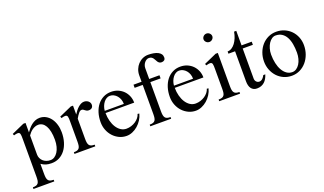

<svg xmlns="http://www.w3.org/2000/svg" viewBox="-83 -1233 3316 1965"><g transform="rotate(-20 1575.0 -251.0)"><path d="M85 -323.2Q85 -342.8 84.5 -356.7Q84 -370.6 81.3 -379.9Q78.6 -389.2 72.5 -393.6Q66.4 -397.9 55.2 -397.9Q47.4 -397.9 37.6 -396Q27.8 -394 14.2 -390.1L6.8 -408.2L144 -469.2H168V-366.2Q180.2 -383.8 195.6 -402.1Q210.9 -420.4 229.7 -435.3Q248.5 -450.2 271 -459.7Q293.5 -469.2 319.8 -469.2Q356.9 -469.2 387.2 -452.1Q417.5 -435.1 439 -405.8Q460.4 -376.5 472.2 -336.9Q483.9 -297.4 483.9 -252.9Q483.9 -195.8 469.5 -147.7Q455.1 -99.6 428.7 -64.7Q402.3 -29.8 364.5 -10Q326.7 9.8 279.8 9.8Q244.6 9.8 219 2Q193.4 -5.9 168 -23.9V86.9Q168 111.3 170.9 128.2Q173.8 145 181.6 155.8Q189.5 166.5 203.6 171.1Q217.8 175.8 240.2 175.8V193.8H13.2V175.8Q36.1 175.8 50.3 170.9Q64.5 166 72 155.3Q79.6 144.5 82.3 127.7Q85 110.8 85 86.9ZM168 -124Q168 -103.5 176.3 -85.2Q184.6 -66.9 199.2 -53.2Q213.9 -39.6 234.4 -31.7Q254.9 -23.9 279.8 -23.9Q303.2 -23.9 323.5 -37.1Q343.8 -50.3 359.1 -74Q374.5 -97.7 383.3 -131.1Q392.1 -164.6 392.1 -205.1Q392.1 -255.9 384 -293.9Q376 -332 361.3 -357.2Q346.7 -382.3 326.7 -394.8Q306.6 -407.2 283.2 -407.2Q265.1 -407.2 248.5 -401.1Q231.9 -395 217.3 -384.8Q202.6 -374.5 190.2 -361.1Q177.7 -347.7 168 -333Z M602.1 -323.2Q602.1 -342.8 601.6 -356.7Q601.1 -370.6 598.4 -379.9Q595.7 -389.2 589.6 -393.6Q583.5 -397.9 572.3 -397.9Q564.5 -397.9 554.7 -396Q544.9 -394 531.2 -390.1L523.9 -408.2L661.1 -469.2H685.1V-373Q697.3 -392.6 710.9 -409.9Q724.6 -427.2 739.7 -440.4Q754.9 -453.6 771 -461.4Q787.1 -469.2 804.2 -469.2Q817.9 -469.2 829.6 -464.8Q841.3 -460.4 850.1 -452.9Q858.9 -445.3 864 -435.3Q869.1 -425.3 869.1 -414.1Q869.1 -392.1 856.4 -380.6Q843.8 -369.1 821.3 -369.1Q807.1 -369.1 798.6 -373.8Q790 -378.4 783.2 -384Q776.4 -389.6 769.5 -394.3Q762.7 -398.9 752 -398.9Q735.4 -398.9 718.8 -378.4Q702.1 -357.9 685.1 -327.1V-106.9Q685.1 -82.5 688 -65.7Q690.9 -48.8 698.7 -38.1Q706.5 -27.3 720.7 -22.7Q734.9 -18.1 757.3 -18.1V0H530.3V-18.1Q553.2 -18.1 567.4 -22.9Q581.5 -27.8 589.1 -38.6Q596.7 -49.3 599.4 -66.2Q602.1 -83 602.1 -106.9Z M1097.2 9.8Q1054.7 9.8 1017.6 -7.8Q980.5 -25.4 952.6 -55.4Q924.8 -85.4 908.7 -126Q892.6 -166.5 892.6 -212.9Q892.6 -268.6 907.2 -315.4Q921.9 -362.3 948.7 -396.5Q975.6 -430.7 1013.7 -450Q1051.8 -469.2 1098.1 -469.2Q1139.2 -469.2 1173.3 -454.6Q1207.5 -439.9 1232.2 -414.8Q1256.8 -389.6 1270.5 -356Q1284.2 -322.3 1284.2 -284.2H972.2Q972.2 -237.8 983.2 -196.8Q994.1 -155.8 1013.7 -125.5Q1033.2 -95.2 1060.3 -77.6Q1087.4 -60.1 1120.1 -60.1Q1147 -60.1 1172.9 -68.4Q1198.7 -76.7 1220 -90.8Q1241.2 -105 1256.3 -123.8Q1271.5 -142.6 1277.3 -164.1L1295.4 -161.1Q1286.6 -126 1266.6 -94.7Q1246.6 -63.5 1219.7 -40.3Q1192.9 -17.1 1161.1 -3.7Q1129.4 9.8 1097.2 9.8ZM1180.2 -308.1Q1180.2 -334.5 1171.9 -357.4Q1163.6 -380.4 1148.9 -397.7Q1134.3 -415 1114.5 -425Q1094.7 -435.1 1072.3 -435.1Q1053.7 -435.1 1036.4 -425Q1019 -415 1005.6 -397.7Q992.2 -380.4 983.2 -357.4Q974.1 -334.5 972.2 -308.1Z M1623 -459V-424.8H1511.2V-106.9Q1511.2 -82.5 1514.2 -65.7Q1517.1 -48.8 1524.9 -38.1Q1532.7 -27.3 1546.9 -22.7Q1561 -18.1 1583.5 -18.1V0H1356.4V-18.1Q1379.4 -18.1 1393.6 -22.9Q1407.7 -27.8 1415.3 -38.6Q1422.9 -49.3 1425.5 -66.2Q1428.2 -83 1428.2 -106.9V-424.8H1340.3V-459H1428.2V-527.8Q1428.2 -563 1440.4 -593.5Q1452.6 -624 1473.9 -646.7Q1495.1 -669.4 1523.7 -682.6Q1552.2 -695.8 1584.5 -695.8Q1615.7 -695.8 1642.8 -690.9Q1669.9 -686 1689.5 -676.3Q1709 -666.5 1720.2 -651.4Q1731.4 -636.2 1731.4 -615.2Q1731.4 -594.7 1719.5 -585.4Q1707.5 -576.2 1690.4 -576.2Q1675.3 -576.2 1665.8 -582.5Q1656.2 -588.9 1649.9 -598.4Q1643.6 -607.9 1638.2 -619.1Q1632.8 -630.4 1625.5 -639.9Q1618.2 -649.4 1607.7 -655.8Q1597.2 -662.1 1580.1 -662.1Q1567.4 -662.1 1555.2 -655.3Q1543 -648.4 1533.2 -636.7Q1523.4 -625 1517.3 -609.4Q1511.2 -593.8 1511.2 -576.2V-459Z M1851.1 9.8Q1808.6 9.8 1771.5 -7.8Q1734.4 -25.4 1706.5 -55.4Q1678.7 -85.4 1662.6 -126Q1646.5 -166.5 1646.5 -212.9Q1646.5 -268.6 1661.1 -315.4Q1675.8 -362.3 1702.6 -396.5Q1729.5 -430.7 1767.6 -450Q1805.7 -469.2 1852.1 -469.2Q1893.1 -469.2 1927.2 -454.6Q1961.4 -439.9 1986.1 -414.8Q2010.7 -389.6 2024.4 -356Q2038.1 -322.3 2038.1 -284.2H1726.1Q1726.1 -237.8 1737.1 -196.8Q1748 -155.8 1767.6 -125.5Q1787.1 -95.2 1814.2 -77.6Q1841.3 -60.1 1874 -60.1Q1900.9 -60.1 1926.8 -68.4Q1952.6 -76.7 1973.9 -90.8Q1995.1 -105 2010.3 -123.8Q2025.4 -142.6 2031.2 -164.1L2049.3 -161.1Q2040.5 -126 2020.5 -94.7Q2000.5 -63.5 1973.6 -40.3Q1946.8 -17.1 1915 -3.7Q1883.3 9.8 1851.1 9.8ZM1934.1 -308.1Q1934.1 -334.5 1925.8 -357.4Q1917.5 -380.4 1902.8 -397.7Q1888.2 -415 1868.4 -425Q1848.6 -435.1 1826.2 -435.1Q1807.6 -435.1 1790.3 -425Q1772.9 -415 1759.5 -397.7Q1746.1 -380.4 1737.1 -357.4Q1728 -334.5 1726.1 -308.1Z M2220.2 -695.8Q2230 -695.8 2238.5 -692.1Q2247.1 -688.5 2253.7 -682.1Q2260.3 -675.8 2264.2 -667.5Q2268.1 -659.2 2268.1 -649.9Q2268.1 -640.6 2264.2 -632.3Q2260.3 -624 2253.7 -617.7Q2247.1 -611.3 2238.5 -607.7Q2230 -604 2220.2 -604Q2210.4 -604 2201.9 -607.7Q2193.4 -611.3 2186.8 -617.7Q2180.2 -624 2176.3 -632.3Q2172.4 -640.6 2172.4 -649.9Q2172.4 -659.2 2176.3 -667.5Q2180.2 -675.8 2186.8 -682.1Q2193.4 -688.5 2201.9 -692.1Q2210.4 -695.8 2220.2 -695.8ZM2179.2 -323.2Q2179.2 -342.8 2178.7 -356.7Q2178.2 -370.6 2175.5 -379.9Q2172.9 -389.2 2166.7 -393.6Q2160.6 -397.9 2149.4 -397.9Q2141.6 -397.9 2131.6 -396Q2121.6 -394 2108.4 -390.1L2101.1 -408.2L2238.3 -469.2H2262.2V-106.9Q2262.2 -82.5 2265.1 -65.7Q2268.1 -48.8 2275.9 -38.1Q2283.7 -27.3 2297.6 -22.7Q2311.5 -18.1 2334 -18.1V0H2106.9V-18.1Q2129.9 -18.1 2144 -22.9Q2158.2 -27.8 2166 -38.6Q2173.8 -49.3 2176.5 -66.2Q2179.2 -83 2179.2 -106.9Z M2361.8 -424.8V-449.2Q2385.7 -449.2 2407 -462.4Q2428.2 -475.6 2445.3 -498.3Q2462.4 -521 2474.9 -551.5Q2487.3 -582 2493.2 -617.2H2517.1V-459H2627.9V-424.8H2517.1V-97.2Q2517.1 -86.9 2520.5 -77.9Q2523.9 -68.8 2530 -62.3Q2536.1 -55.7 2544.4 -51.8Q2552.7 -47.9 2562 -47.9Q2572.8 -47.9 2582 -52.2Q2591.3 -56.6 2598.6 -63.7Q2606 -70.8 2611.8 -79.6Q2617.7 -88.4 2622.1 -97.2H2644Q2636.7 -73.7 2625.5 -54Q2614.3 -34.2 2598.6 -20Q2583 -5.9 2562.5 2Q2542 9.8 2516.1 9.8Q2495.1 9.8 2479.7 2Q2464.4 -5.9 2454.1 -19.8Q2443.8 -33.7 2439 -53.5Q2434.1 -73.2 2434.1 -97.2V-424.8Z M2897 9.8Q2849.1 9.8 2808.6 -8.5Q2768.1 -26.9 2738.8 -58.8Q2709.5 -90.8 2692.9 -133.3Q2676.3 -175.8 2676.3 -224.1Q2676.3 -274.9 2692.9 -319.6Q2709.5 -364.3 2738.8 -397.5Q2768.1 -430.7 2808.6 -450Q2849.1 -469.2 2897 -469.2Q2944.8 -469.2 2985.4 -451.7Q3025.9 -434.1 3055.4 -403.6Q3085 -373 3101.6 -331.8Q3118.2 -290.5 3118.2 -243.2Q3118.2 -190.9 3101.6 -145Q3085 -99.1 3055.4 -64.7Q3025.9 -30.3 2985.4 -10.3Q2944.8 9.8 2897 9.8ZM2913.1 -23.9Q2937.5 -23.9 2958 -37.8Q2978.5 -51.8 2993.4 -75.2Q3008.3 -98.6 3016.6 -129.9Q3024.9 -161.1 3024.9 -195.8Q3024.9 -245.6 3017.1 -289.3Q3009.3 -333 2991.7 -365.5Q2974.1 -397.9 2946 -416.5Q2918 -435.1 2877 -435.1Q2856 -435.1 2836.4 -421.6Q2816.9 -408.2 2802 -385.3Q2787.1 -362.3 2778.1 -331.5Q2769 -300.8 2769 -266.1Q2769 -215.8 2778.8 -171.6Q2788.6 -127.4 2807.1 -94.7Q2825.7 -62 2852.3 -43Q2878.9 -23.9 2913.1 -23.9Z"/></g></svg>

Font: Chandrasa
Style: Regular
Weight: 400
Designer: R.S. Wihananto
Foundry: R.S. Wihananto
Version: Version 2.0.1